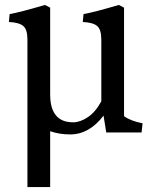

<svg xmlns="http://www.w3.org/2000/svg" viewBox="-20 -536 630 777"><path d="M91 221V-376Q91 -416 74.5 -430.5Q58 -445 16 -447L19 -479Q60 -486 162 -516L183 -505V-154Q183 -41 276 -41Q304 -41 335 -61.5Q366 -82 390 -126V-376Q390 -416 373.5 -430.5Q357 -445 315 -447L318 -479Q359 -486 461 -516L482 -505V-66Q507 -47 557 -37L553 0H410L399 -68Q341 8 264 8Q220 8 183 -5V221Z"/></svg>

Font: Cambo
Style: Regular
Weight: 400
Designer: Carolina Giovagnoli, Andres Torresi
Foundry: Carolina Giovagnoli, Andres Torresi
Version: Version 2.001